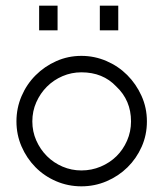

<svg xmlns="http://www.w3.org/2000/svg" viewBox="-20 -652 555 677"><path d="M267 -455Q313 -455 355 -437Q397 -419 428.5 -387.5Q460 -356 479 -314Q498 -272 498 -224Q498 -176 479.5 -134.5Q461 -93 429.5 -62Q398 -31 356 -13Q314 5 267 5Q220 5 178 -13Q136 -31 105 -62.5Q74 -94 56 -135.5Q38 -177 38 -224Q38 -271 56 -313Q74 -355 105.5 -386.5Q137 -418 178.5 -436.5Q220 -455 267 -455ZM390 -347Q343 -397 267 -397Q232 -397 200.5 -383.5Q169 -370 145.5 -346.5Q122 -323 108 -291.5Q94 -260 94 -224Q94 -188 108 -156.5Q122 -125 145.5 -101.5Q169 -78 200.5 -64.5Q232 -51 267 -51Q303 -51 335 -64.5Q367 -78 390.5 -101Q414 -124 428 -156Q442 -188 442 -224Q442 -298 390 -347ZM397 -632V-545H332V-632ZM183 -632V-545H118V-632Z"/></svg>

Font: Fundamental  Brigade Scvhlank
Style: Regular
Weight: 100
Designer: Peter Wiegel, original typeface by Arno Drescher 1935
Foundry: Peter Wiegel
Version: Version 0.000 2012 initial release